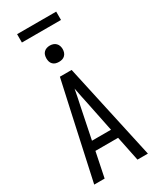

<svg xmlns="http://www.w3.org/2000/svg" viewBox="-274 -1199 1049 1276"><g transform="rotate(-30 250.0 -561.0)"><path d="M44 0 151 -490 205 -735H295L456 0H376L337 -190H163L124 0ZM177 -260H323L276 -490Q269 -522 262.5 -554Q256 -586 250 -618Q244 -586 237.5 -554Q231 -522 224 -490ZM250 -823Q237 -823 225 -826.5Q213 -830 204 -839Q195 -848 191.5 -860Q188 -872 188 -885Q188 -898 191.5 -910Q195 -922 204 -931Q213 -940 225 -944Q237 -948 250 -948Q263 -948 275 -944Q287 -940 296 -931Q305 -922 309 -910Q313 -898 313 -885Q313 -872 309 -860Q305 -848 296 -839Q287 -830 275 -826.5Q263 -823 250 -823ZM400 -1058H100V-1122H400Z"/></g></svg>

Font: Moesevka
Style: Regular
Weight: 400
Monospace: yes
Designer: Belleve Invis
Foundry: Belleve Invis
Version: Version 32.5.0; ttfautohint (v1.8.4)